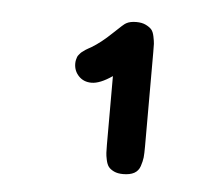

<svg xmlns="http://www.w3.org/2000/svg" viewBox="-33 -730 382 342"><g transform="rotate(5 158.0 -559.0)"><path d="M165 -472.2V-595.2Q143.1 -580.1 127.9 -580.1Q113.8 -580.1 105 -589.4Q96.2 -598.6 96.2 -611.8Q96.2 -615.2 96.9 -618.2Q97.7 -621.1 98.4 -623.3Q99.1 -625.5 101.1 -627.7Q103 -629.9 104 -631.1Q105 -632.3 108.2 -634.5Q111.3 -636.7 112.3 -637.5Q113.3 -638.2 117.2 -640.4Q121.1 -642.6 122.1 -643.1Q139.2 -653.3 158 -671.4Q176.8 -689.5 180.2 -690.9Q187 -694.8 198.2 -694.8Q208.5 -694.8 215.3 -691.4Q222.2 -688 225.6 -684.1Q229 -680.2 230.7 -671.9Q232.4 -663.6 232.7 -658.9Q232.9 -654.3 232.9 -644V-475.1Q232.9 -462.4 232.2 -455.6Q231.4 -448.7 228.5 -439.9Q225.6 -431.2 218 -427Q210.4 -422.9 198.2 -422.9Q188.5 -422.9 181.9 -426Q175.3 -429.2 172.1 -433.3Q168.9 -437.5 167.2 -445.3Q165.5 -453.1 165.3 -458Q165 -462.9 165 -472.2Z"/></g></svg>

Font: Concert One
Style: Regular
Weight: 400
Designer: Johan Kallas, Mihkel Virkus
Foundry: Johan Kallas, Mihkel Virkus
Version: Version 1.003